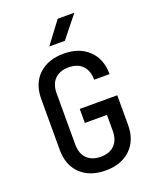

<svg xmlns="http://www.w3.org/2000/svg" viewBox="-172 -1049 943 1159"><g transform="rotate(-20 300.0 -470.0)"><path d="M304 10Q203 10 143.5 -46.5Q84 -103 84 -202V-529Q84 -627 143.5 -683.5Q203 -740 304 -740Q404 -740 463.5 -683Q523 -626 523 -529H424Q424 -588 392 -620Q360 -652 304 -652Q247 -652 215 -620Q183 -588 183 -529V-202Q183 -142 215 -110Q247 -78 304 -78Q360 -78 392 -110Q424 -142 424 -202V-303H282V-393H523V-202Q523 -104 463.5 -47Q404 10 304 10ZM238 -810 343 -950H450L338 -810Z"/></g></svg>

Font: Tiny Medium
Style: Regular
Weight: 500
Monospace: yes
Designer: Philipp Nurullin, Konstantin Bulenkov
Foundry: JetBrains
Version: Version 2.251; ttfautohint (v1.8.4.7-5d5b)